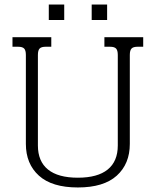

<svg xmlns="http://www.w3.org/2000/svg" viewBox="-20 -811 686 846"><path d="M195 -791H263V-723H195ZM384 -791H452V-723H384ZM94 -177V-569Q94 -589 86.5 -597Q79 -605 60 -605H35V-647H206V-605H181Q162 -605 154.5 -597Q147 -589 147 -569V-170Q147 -100 191.5 -64Q236 -28 323 -28Q410 -28 454.5 -64Q499 -100 499 -170V-569Q499 -589 491.5 -597Q484 -605 465 -605H440V-647H611V-605H586Q567 -605 559.5 -597Q552 -589 552 -569V-177Q552 -89 494.5 -37Q437 15 323 15Q209 15 151.5 -37Q94 -89 94 -177Z"/></svg>

Font: Pridi ExtraLight
Style: Regular
Weight: 275
Designer: Katatrad Team
Foundry: CadsonDemak
Version: Version 1.001